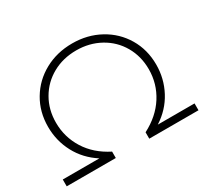

<svg xmlns="http://www.w3.org/2000/svg" viewBox="-143 -911 1191 1118"><g transform="rotate(-30 452.5 -352.5)"><path d="M10 -46H256Q175 -98 132 -179Q89 -260 89 -354Q89 -454 136.5 -534Q184 -614 267 -659.5Q350 -705 453 -705Q555 -705 638 -659.5Q721 -614 768.5 -534Q816 -454 816 -354Q816 -260 773 -179Q730 -98 649 -46H896V0H565V-43Q662 -93 713.5 -174Q765 -255 765 -352Q765 -439 724.5 -509Q684 -579 612.5 -618.5Q541 -658 453 -658Q364 -658 293 -618.5Q222 -579 181.5 -509Q141 -439 141 -352Q141 -255 192 -173.5Q243 -92 340 -43V0H10Z"/></g></svg>

Font: Hilab Light
Style: Regular
Weight: 300
Designer: Cristianderson Lima
Foundry: Cristianderson
Version: Version 1.0